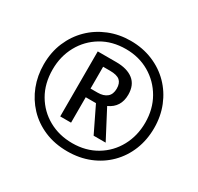

<svg xmlns="http://www.w3.org/2000/svg" viewBox="-155 -910 1140 1105"><g transform="rotate(30 415.0 -357.0)"><path d="M415 10Q331 10 263 -19Q195 -48 147 -99Q99 -150 73.5 -216Q48 -282 48 -357Q48 -438 76.5 -505Q105 -572 155 -621Q205 -670 272 -697Q339 -724 415 -724Q495 -724 562.5 -696Q630 -668 679 -618Q728 -568 755 -501Q782 -434 782 -356Q782 -277 755 -210Q728 -143 678.5 -93.5Q629 -44 562 -17Q495 10 415 10ZM416 -45Q506 -45 575.5 -86.5Q645 -128 683.5 -199Q722 -270 722 -357Q722 -447 681.5 -517.5Q641 -588 571.5 -628.5Q502 -669 415 -669Q324 -669 254.5 -627.5Q185 -586 146 -515Q107 -444 107 -357Q107 -263 148 -193Q189 -123 259 -84Q329 -45 416 -45ZM280 -144V-576H403Q476 -576 516.5 -544Q557 -512 557 -448Q557 -364 484 -331L582 -144H502L420 -313H352V-144ZM398 -370Q437 -370 459.5 -388.5Q482 -407 482 -445Q482 -481 462.5 -498Q443 -515 397 -515H351V-370Z"/></g></svg>

Font: Noto Sans Kannada ExtraCondensed Medium
Style: Regular
Weight: 500
Width: 2
Designer: Jelle Bosma - Monotype Design Team
Foundry: Monotype Imaging Inc.
Version: Version 2.005; ttfautohint (v1.8.4.7-5d5b)